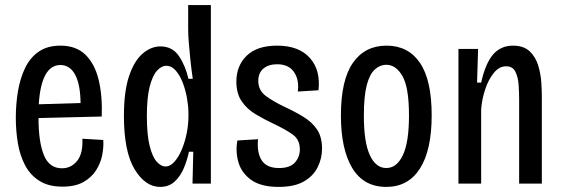

<svg xmlns="http://www.w3.org/2000/svg" viewBox="-20 -720 2205 753"><path d="M225 12Q170 12 134 -11Q98 -34 78 -72.5Q58 -111 50 -159Q42 -207 42 -258Q42 -312 50.5 -362.5Q59 -413 78.5 -453.5Q98 -494 132 -517.5Q166 -541 217 -541Q279 -541 315.5 -505Q352 -469 367 -406.5Q382 -344 379 -263L131 -257Q131 -164 152 -112Q173 -60 223 -60Q259 -60 282.5 -89Q306 -118 303 -176L385 -171Q387 -144 381 -112.5Q375 -81 357 -52.5Q339 -24 307 -6Q275 12 225 12ZM217 -465Q142 -465 132 -311L296 -316Q295 -390 274.5 -427.5Q254 -465 217 -465Z M608 13Q550 13 508 -56Q466 -125 466 -266Q466 -361 486 -421Q506 -481 539 -509.5Q572 -538 609 -538Q656 -538 681.5 -500.5Q707 -463 719 -411H736Q731 -445 727 -482Q723 -519 720.5 -551.5Q718 -584 718 -605V-700H807V0H735L738 -125H721Q714 -91 700.5 -59.5Q687 -28 664.5 -7.5Q642 13 608 13ZM629 -67Q647 -67 663.5 -85Q680 -103 692.5 -132.5Q705 -162 712 -196.5Q719 -231 719 -263V-277Q719 -302 713.5 -334Q708 -366 697 -395Q686 -424 669.5 -443Q653 -462 632 -462Q613 -462 595.5 -442.5Q578 -423 567 -380Q556 -337 556 -265Q556 -191 567 -147.5Q578 -104 595 -85.5Q612 -67 629 -67Z M1073 13Q1003 13 965 -14.5Q927 -42 915 -84Q903 -126 911 -169L992 -174Q987 -121 1006.5 -91Q1026 -61 1074 -61Q1118 -61 1137 -83Q1156 -105 1156 -134Q1156 -172 1128.5 -192Q1101 -212 1052 -235Q1016 -252 982.5 -272Q949 -292 928 -322.5Q907 -353 907 -400Q907 -462 947.5 -501.5Q988 -541 1067 -541Q1152 -541 1195 -493Q1238 -445 1229 -366L1148 -361Q1154 -407 1133 -437.5Q1112 -468 1067 -468Q1033 -468 1013 -451Q993 -434 993 -403Q993 -366 1021.5 -344.5Q1050 -323 1096 -301Q1137 -282 1170.5 -261.5Q1204 -241 1223.5 -212Q1243 -183 1243 -137Q1243 -99 1226 -64.5Q1209 -30 1172 -8.5Q1135 13 1073 13Z M1495 13Q1406 13 1361.5 -61Q1317 -135 1317 -267Q1317 -406 1364 -473.5Q1411 -541 1496 -541Q1581 -541 1627 -473.5Q1673 -406 1673 -268Q1673 -131 1627 -59Q1581 13 1495 13ZM1495 -61Q1536 -61 1560 -111.5Q1584 -162 1584 -267Q1584 -377 1558.5 -421.5Q1533 -466 1495 -466Q1471 -466 1450.5 -448Q1430 -430 1418.5 -386.5Q1407 -343 1407 -266Q1407 -162 1430.5 -111.5Q1454 -61 1495 -61Z M1778 0V-528H1855L1851 -396H1867Q1884 -472 1914 -506.5Q1944 -541 1992 -541Q2034 -541 2057.5 -518.5Q2081 -496 2091 -462.5Q2101 -429 2103 -396Q2105 -363 2105 -342V0H2016V-331Q2016 -356 2014 -386.5Q2012 -417 2001.5 -438.5Q1991 -460 1965 -460Q1938 -460 1917 -434.5Q1896 -409 1883 -370Q1870 -331 1867 -291V0Z"/></svg>

Font: Bricolage Grotesque 10pt Condensed
Style: Regular
Weight: 400
Width: 3
Designer: Mathieu Triay
Foundry: Atelier Triay
Version: Version 1.000; ttfautohint (v1.8.4.7-5d5b);gftools[0.9.29]